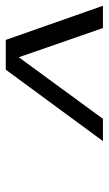

<svg xmlns="http://www.w3.org/2000/svg" viewBox="124 -843 376 664"><g transform="rotate(-90 312.0 -511.0)"><path d="M403 -679H506L624 -343H547L446 -634L233 -343H156Z"/></g></svg>

Font: Teachers[wght] Italic
Style: Regular
Weight: 400
Designer: Alfredo Marco Pradil & Chank Diesel
Version: Version 1.000;Glyphs 3.1.2 (3151)